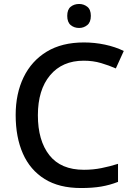

<svg xmlns="http://www.w3.org/2000/svg" viewBox="-20 -938 675 968"><path d="M402 -632Q294 -632 232.5 -558.5Q171 -485 171 -357Q171 -229 229 -155.5Q287 -82 403 -82Q449 -82 491.5 -90.5Q534 -99 575 -112V-21Q534 -5 490.5 2.5Q447 10 388 10Q278 10 205 -35.5Q132 -81 95.5 -163.5Q59 -246 59 -358Q59 -466 99 -548.5Q139 -631 215.5 -677.5Q292 -724 403 -724Q457 -724 509 -713Q561 -702 604 -681L564 -593Q530 -608 489.5 -620Q449 -632 402 -632ZM379 -918Q402 -918 420 -904Q438 -890 438 -858Q438 -826 420 -811.5Q402 -797 379 -797Q354 -797 336.5 -811.5Q319 -826 319 -858Q319 -890 336.5 -904Q354 -918 379 -918Z"/></svg>

Font: Noto Sans Syriac Medium
Style: Regular
Weight: 500
Designer: Patrick Giasson and the Monotype Design Team
Foundry: Monotype Imaging Inc.
Version: Version 3.000; ttfautohint (v1.8.4.7-5d5b)